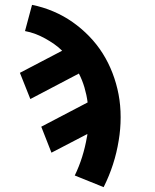

<svg xmlns="http://www.w3.org/2000/svg" viewBox="-20 -558 640 791"><path d="M407 213 288 165Q306 128 318.5 88Q331 48 338 7Q338 6 338.5 5Q339 4 339 3Q339 1 339.5 -1.5Q340 -4 340 -6L192 71L150 -36L341 -136Q337 -167 328 -197.5Q319 -228 305 -255L105 -150L62 -258L236 -349Q221 -364 203 -376.5Q185 -389 166 -399.5Q147 -410 126 -418Q105 -426 83 -430L112 -538Q157 -529 199.5 -511Q242 -493 279 -467Q316 -441 347.5 -408.5Q379 -376 403 -338Q427 -300 443.5 -257Q460 -214 468.5 -169Q477 -124 477 -75Q477 -26 469 21Q461 71 445.5 119Q430 167 407 213Z"/></svg>

Font: Iosevka Curly XBdEx
Style: Italic
Weight: 800
Width: 7
Italic angle: -9°
Monospace: yes
Designer: Belleve Invis
Foundry: Belleve Invis
Version: Version 11.1.0; ttfautohint (v1.8.3)